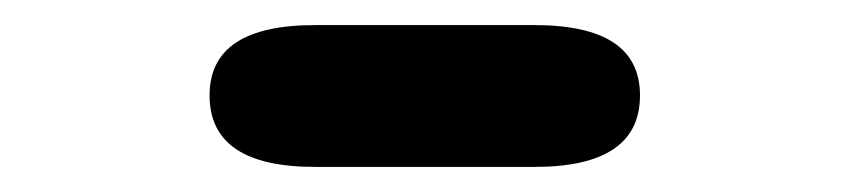

<svg xmlns="http://www.w3.org/2000/svg" viewBox="-20 -808 677 153"><path d="M231 -675Q147 -675 147 -732Q147 -788 231 -788H406Q490 -788 490 -732Q490 -675 406 -675Z"/></svg>

Font: Resource Han Rounded JP Heavy
Style: Regular
Weight: 900
Designer: Cyano Hao (round all glyphs); Ryoko NISHIZUKA 西塚涼子 (kana, bopomofo & ideographs); Paul D. Hunt (Latin, Greek & Cyrillic)
Foundry: Cyano Hao
Version: 0.990